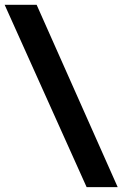

<svg xmlns="http://www.w3.org/2000/svg" viewBox="-124 -731 515 806"><path d="M370.1 54.7 29.8 -710.9H-104.5L239.7 54.7Z"/></svg>

Font: Ride
Style: Bold
Weight: 700
Version: Version 3.000